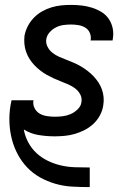

<svg xmlns="http://www.w3.org/2000/svg" viewBox="-20 -548 540 783"><path d="M345 215Q309 215 274 213Q239 211 206 201.5Q173 192 143.5 175.5Q114 159 91.5 135.5Q69 112 53 82.5Q37 53 28.5 20Q20 -13 18.5 -48Q17 -83 23 -119L27 -139H117L116 -137Q114 -120 121.5 -106Q129 -92 142 -84.5Q155 -77 171.5 -74.5Q188 -72 204 -72Q220 -72 236 -74Q252 -76 267.5 -82.5Q283 -89 296.5 -102Q310 -115 312 -131Q315 -148 307.5 -162.5Q300 -177 287 -187Q274 -197 259 -203.5Q244 -210 228.5 -216Q213 -222 199 -228.5Q185 -235 170.5 -243Q156 -251 143.5 -261Q131 -271 120 -282.5Q109 -294 100.5 -307.5Q92 -321 86.5 -336.5Q81 -352 79.5 -369Q78 -386 80 -403Q84 -423 93.5 -441.5Q103 -460 118 -475.5Q133 -491 151.5 -501.5Q170 -512 190 -518Q210 -524 230 -526Q250 -528 270 -528Q292 -528 313.5 -525.5Q335 -523 355.5 -516.5Q376 -510 394 -499Q412 -488 423.5 -471Q435 -454 439.5 -433Q444 -412 440 -389L439 -383H349L350 -386Q352 -401 346 -414.5Q340 -428 327.5 -435.5Q315 -443 300 -445.5Q285 -448 270 -448Q255 -448 239.5 -446Q224 -444 209.5 -437Q195 -430 183.5 -417.5Q172 -405 169 -390Q166 -373 173.5 -358Q181 -343 193.5 -333Q206 -323 221 -316.5Q236 -310 251.5 -304Q267 -298 282 -291.5Q297 -285 310.5 -277Q324 -269 337 -259Q350 -249 361 -237.5Q372 -226 381 -212.5Q390 -199 395.5 -183.5Q401 -168 402.5 -151.5Q404 -135 401 -118Q398 -97 387.5 -77.5Q377 -58 361 -43Q345 -28 325.5 -18Q306 -8 285.5 -2Q265 4 244 6Q223 8 203 8Q169 8 136.5 2.5Q104 -3 77 -20Q82 8 95.5 33Q109 58 129 76.5Q149 95 174.5 107.5Q200 120 228 126.5Q256 133 285.5 134Q315 135 345 135H346V215Z"/></svg>

Font: Iosevka Curly Medium
Style: Italic
Weight: 500
Italic angle: -9°
Monospace: yes
Designer: Belleve Invis
Foundry: Belleve Invis
Version: Version 22.1.2; ttfautohint (v1.8.4)